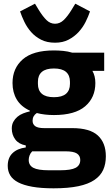

<svg xmlns="http://www.w3.org/2000/svg" viewBox="-20 -811 602 1043"><path d="M22 0ZM555 38Q555 80 540.5 112Q526 144 493 166.5Q460 189 405.5 200.5Q351 212 271 212Q203 212 155.5 203.5Q108 195 78.5 179.5Q49 164 35.5 141.5Q22 119 22 90Q22 46 48 21Q74 -4 120 -10V-21Q82 -28 63 -53.5Q44 -79 44 -113Q44 -134 52.5 -149.5Q61 -165 74.5 -176.5Q88 -188 106 -195Q124 -202 142 -206V-210Q94 -232 71 -270.5Q48 -309 48 -360Q48 -440 103.5 -488.5Q159 -537 273 -537Q298 -537 323.5 -534.5Q349 -532 372 -525H546V-426H482Q498 -398 498 -360Q498 -281 442.5 -233.5Q387 -186 273 -186Q222 -186 180 -197Q157 -182 157 -155Q157 -136 171.5 -125.5Q186 -115 220 -115H372Q468 -115 511.5 -75Q555 -35 555 38ZM273 -283Q317 -283 338.5 -301.5Q360 -320 360 -355V-367Q360 -402 338.5 -420.5Q317 -439 273 -439Q229 -439 207.5 -420.5Q186 -402 186 -367V-355Q186 -320 207.5 -301.5Q229 -283 273 -283ZM416 58Q416 35 398 23Q380 11 335 11H155Q145 21 140.5 33.5Q136 46 136 58Q136 87 161 100.5Q186 114 246 114H306Q366 114 391 100.5Q416 87 416 58ZM279 -579Q235 -579 203 -595.5Q171 -612 149 -637Q127 -662 112.5 -692Q98 -722 89 -749L170 -791L190 -758Q212 -722 232.5 -702Q253 -682 279 -682Q305 -682 326 -702Q347 -722 369 -758L389 -791L469 -749Q460 -722 445 -692Q430 -662 407 -637Q384 -612 352.5 -595.5Q321 -579 279 -579Z"/></svg>

Font: Aneliza ExtraBold
Style: Regular
Weight: 800
Designer: Mike Abbink, Paul van der Laan, Pieter van Rosmalen
Foundry: Bold Monday
Version: Version 3.001;September 8, 2019;FontCreator 11.5.0.2425 64-b